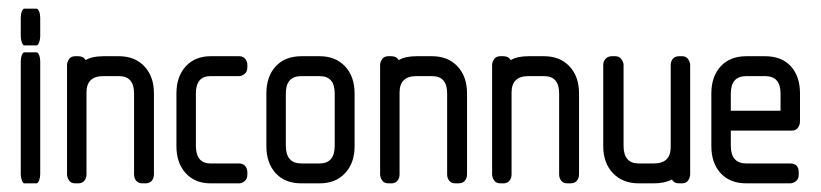

<svg xmlns="http://www.w3.org/2000/svg" viewBox="-20 -424 1898 444"><path d="M36 -319Q33 -319 30.5 -326Q28 -333 28 -340V-383Q28 -391 30.5 -397.5Q33 -404 36 -404H64Q68 -404 70.5 -397.5Q73 -391 73 -383V-340Q73 -333 70.5 -326Q68 -319 64 -319ZM36 0Q33 0 30.5 -7Q28 -14 28 -21V-282Q28 -290 30.5 -296.5Q33 -303 36 -303H64Q68 -303 70.5 -296.5Q73 -290 73 -282V-21Q73 -14 70.5 -7Q68 0 64 0Z M309 0Q300 0 295 -6Q290 -12 290 -21V-208Q290 -248 255 -248H219Q180 -248 180 -210V-21Q180 -12 175 -6Q170 0 161 0H154Q144 0 139.5 -7Q135 -14 135 -21V-274Q135 -280 139.5 -287Q144 -294 154 -294H161Q173 -294 178 -285Q193 -294 219 -294H255Q292 -294 314 -270.5Q336 -247 336 -208V-21Q336 -12 331 -6Q326 0 316 0Z M467 0Q431 0 409.5 -23.5Q388 -47 388 -86V-208Q388 -247 409.5 -270.5Q431 -294 467 -294H533Q542 -294 547 -288Q552 -282 552 -274V-268Q552 -258 545.5 -253Q539 -248 533 -248H467Q433 -248 433 -208V-87Q433 -46 467 -46H533Q542 -46 547 -40Q552 -34 552 -26V-20Q552 -10 545.5 -5Q539 0 533 0Z M677 0Q639 0 617.5 -23.5Q596 -47 596 -86V-208Q596 -247 617.5 -270.5Q639 -294 677 -294H719Q756 -294 778 -270.5Q800 -247 800 -208V-86Q800 -47 778 -23.5Q756 0 719 0ZM754 -208Q754 -248 719 -248H677Q641 -248 641 -208V-87Q641 -46 677 -46H719Q754 -46 754 -87Z M1033 0Q1024 0 1019 -6Q1014 -12 1014 -21V-208Q1014 -248 979 -248H943Q904 -248 904 -210V-21Q904 -12 899 -6Q894 0 885 0H878Q868 0 863.5 -7Q859 -14 859 -21V-274Q859 -280 863.5 -287Q868 -294 878 -294H885Q897 -294 902 -285Q917 -294 943 -294H979Q1016 -294 1038 -270.5Q1060 -247 1060 -208V-21Q1060 -12 1055 -6Q1050 0 1040 0Z M1292 0Q1283 0 1278 -6Q1273 -12 1273 -21V-208Q1273 -248 1238 -248H1202Q1163 -248 1163 -210V-21Q1163 -12 1158 -6Q1153 0 1144 0H1137Q1127 0 1122.5 -7Q1118 -14 1118 -21V-274Q1118 -280 1122.5 -287Q1127 -294 1137 -294H1144Q1156 -294 1161 -285Q1176 -294 1202 -294H1238Q1275 -294 1297 -270.5Q1319 -247 1319 -208V-21Q1319 -12 1314 -6Q1309 0 1299 0Z M1551 0Q1538 0 1534 -9Q1517 0 1492 0H1457Q1420 0 1397.5 -23.5Q1375 -47 1375 -86V-274Q1375 -282 1380.5 -288Q1386 -294 1395 -294H1403Q1412 -294 1417 -287Q1422 -280 1422 -274V-87Q1422 -46 1457 -46H1492Q1531 -46 1531 -84V-274Q1531 -282 1536 -288Q1541 -294 1551 -294H1557Q1567 -294 1571.5 -287Q1576 -280 1576 -274V-21Q1576 -14 1571.5 -7Q1567 0 1557 0Z M1670 -122V-87Q1670 -46 1706 -46H1807Q1827 -46 1827 -26V-20Q1827 -10 1820.5 -5Q1814 0 1807 0H1706Q1668 0 1646.5 -23.5Q1625 -47 1625 -86V-208Q1625 -247 1646.5 -270.5Q1668 -294 1706 -294H1749Q1788 -294 1809 -270.5Q1830 -247 1830 -208V-143Q1830 -136 1825.5 -129Q1821 -122 1811 -122ZM1706 -248Q1670 -248 1670 -208V-168H1785V-208Q1785 -248 1749 -248Z"/></svg>

Font: Chathura ExtraBold
Style: Regular
Weight: 800
Designer: Appaji Ambarisha Darbha
Foundry: Aditya Fonts
Version: Version 1.002 2016